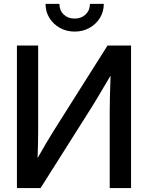

<svg xmlns="http://www.w3.org/2000/svg" viewBox="-20 -960 755 980"><path d="M648.9 0H540V-393.6Q540 -418 541 -464.1Q542 -510.3 544.4 -574.2Q507.8 -512.2 479.5 -464.6Q451.2 -417 435.5 -393.1L187 0H66.4V-727.5H174.8V-294.4Q174.8 -274.4 174.1 -233.6Q173.3 -192.9 171.9 -153.3Q193.8 -191.9 215.8 -229.5Q237.8 -267.1 251 -287.6L528.8 -727.5H648.9ZM360.8 -798.8Q319.3 -798.8 285.6 -817.6Q252 -836.4 232.2 -868.4Q212.4 -900.4 212.4 -940.4H283.2Q283.2 -907.2 304.9 -886.2Q326.7 -865.2 360.8 -865.2Q395 -865.2 417 -886.2Q439 -907.2 439 -940.4H509.8Q509.8 -900.4 490 -868.4Q470.2 -836.4 436.5 -817.6Q402.8 -798.8 360.8 -798.8Z"/></svg>

Font: Inter Display Medium
Style: Regular
Weight: 500
Designer: Rasmus Andersson
Foundry: rsms
Version: Version 4.001;git-9221beed3